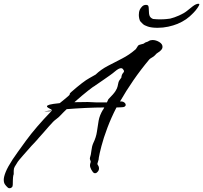

<svg xmlns="http://www.w3.org/2000/svg" viewBox="-104 -867 1081 1022"><path d="M-53 135Q-59 135 -63 131Q-72 123 -78 114Q-84 105 -84 90Q-84 74 -73.5 48Q-63 22 -37 -18Q-17 -48 34.5 -118.5Q86 -189 170 -276Q173 -277 173 -279Q173 -282 166.5 -285.5Q160 -289 153 -293Q146 -297 146 -301Q146 -306 160 -310Q174 -314 214 -318Q227 -329 240.5 -339.5Q254 -350 260 -356Q265 -360 266 -362Q267 -364 267 -365V-366Q267 -368 268.5 -370.5Q270 -373 275 -377Q340 -434 371.5 -451Q403 -468 405 -470Q433 -497 470.5 -516.5Q508 -536 546 -555.5Q584 -575 615 -602Q619 -604 623 -611.5Q627 -619 631 -624Q636 -629 649 -631.5Q662 -634 664 -637Q668 -641 675.5 -643Q683 -645 687 -648Q696 -654 708 -654Q726 -654 743.5 -643.5Q761 -633 761 -618Q761 -608 753 -600Q747 -593 737.5 -587.5Q728 -582 722 -574Q716 -567 706 -561.5Q696 -556 691 -551Q645 -496 606 -439.5Q567 -383 535 -327Q549 -328 557 -322Q565 -316 565 -309Q565 -296 542 -296Q537 -296 530.5 -295.5Q524 -295 516 -295Q488 -241 467.5 -186.5Q447 -132 436 -89.5Q425 -47 422 -28Q422 -18 417.5 -6Q413 6 415 8Q418 12 420.5 17.5Q423 23 423 30Q423 44 408 54Q406 55 402 55Q395 55 390.5 49Q386 43 382 36Q379 30 377 24.5Q375 19 375 13Q375 7 378 -2Q379 -3 379 -5Q379 -10 376 -15.5Q373 -21 375 -28Q380 -42 382.5 -65Q385 -88 392 -104Q408 -137 412 -166.5Q416 -196 421 -224.5Q426 -253 444 -283Q444 -282 446.5 -286Q449 -290 451 -295Q407 -295 353.5 -292.5Q300 -290 251 -286Q243 -278 234.5 -270Q226 -262 217 -252Q209 -243 198 -235Q187 -227 179 -219Q172 -212 156.5 -194.5Q141 -177 126 -159.5Q111 -142 104 -135Q101 -131 92.5 -121.5Q84 -112 75.5 -103Q67 -94 64 -91Q34 -57 19 -40Q4 -23 -2 -15.5Q-8 -8 -10 -5Q-12 -2 -14.5 2.5Q-17 7 -26 21Q-31 30 -31 42V51Q-31 55 -31 58.5Q-31 62 -33 66Q-35 75 -35.5 92Q-36 109 -36 116Q-36 126 -41.5 130.5Q-47 135 -53 135ZM407 -322H465L473 -339L474 -340Q501 -367 510.5 -382Q520 -397 522 -407.5Q524 -418 526.5 -428Q529 -438 542 -454Q543 -470 551.5 -479Q560 -488 553 -495Q549 -504 540 -504Q528 -504 507 -486Q498 -478 481 -466Q464 -454 446 -441.5Q428 -429 415.5 -420.5Q403 -412 403 -412L402 -411Q395 -408 365 -384.5Q335 -361 292 -323Q311 -323 329 -323.5Q347 -324 363 -324Q375 -324 386 -323Q397 -322 407 -322ZM172 -279 170 -276Q162 -274 136 -274H135Q130 -274 137 -275Q144 -276 155 -277.5Q166 -279 172 -279ZM735 -719Q703 -719 683.5 -725.5Q664 -732 657 -739Q652 -744 645.5 -750.5Q639 -757 637 -769Q635 -779 635 -787Q635 -794 636 -801Q637 -808 640 -815Q644 -824 652.5 -832.5Q661 -841 673 -841Q684 -841 686 -834Q688 -827 688 -818Q688 -791 693 -781Q698 -771 711 -766Q717 -765 730 -764.5Q743 -764 744 -764Q768 -764 781.5 -765.5Q795 -767 802 -768Q823 -773 849 -784.5Q875 -796 890 -808Q904 -820 922 -833.5Q940 -847 952 -847Q957 -847 957 -844Q957 -839 947 -824.5Q937 -810 925 -798Q906 -778 886.5 -764.5Q867 -751 841 -740Q819 -731 791.5 -725Q764 -719 735 -719Z"/></svg>

Font: Vujahday Script
Style: Regular
Weight: 400
Designer: Robert E. Leuschke
Foundry: Robert E. Leuschke
Version: Version 1.010; ttfautohint (v1.8.3)